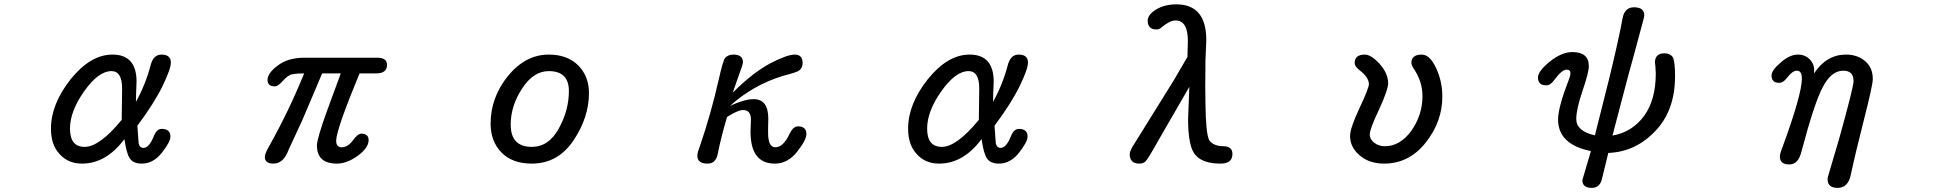

<svg xmlns="http://www.w3.org/2000/svg" viewBox="-20 -742 9040 896"><path d="M256.8 -24.4Q217.8 -67.4 217.8 -141.6Q217.8 -255.9 309.6 -372.1Q402.3 -487.3 504.9 -487.3Q617.2 -487.3 617.2 -361.3L615.2 -306.6L614.3 -266.6Q659.2 -347.7 682.6 -436.5Q695.3 -487.3 733.4 -487.3Q777.3 -487.3 777.3 -450.2Q777.3 -420.9 739.3 -341.8Q699.2 -259.8 621.1 -155.3L627 -73.2Q631.8 -51.8 649.4 -51.8Q675.8 -51.8 697.3 -105.5Q710.9 -140.6 734.4 -140.6Q775.4 -140.6 775.4 -104.5Q775.4 -80.1 735.4 -29.3Q695.3 21.5 641.6 21.5Q603.5 21.5 586.9 -1Q571.3 -21.5 560.5 -92.8Q475.6 21.5 362.3 21.5Q296.9 21.5 256.8 -24.4ZM547.9 -182.6 549.8 -329.1Q549.8 -410.2 500 -410.2Q439.5 -410.2 373 -316.4Q306.6 -222.7 306.6 -141.6Q306.6 -56.6 375 -56.6Q444.3 -56.6 547.9 -182.6Z M1215.8 -10.7Q1215.8 -25.4 1241.2 -69.3Q1329.1 -226.6 1399.4 -399.4Q1359.4 -399.4 1339.8 -394.5Q1321.3 -388.7 1299.8 -364.3Q1277.3 -338.9 1262.7 -338.9Q1228.5 -338.9 1228.5 -369.1Q1228.5 -400.4 1275.4 -435.5Q1321.3 -471.7 1397.5 -472.7H1740.2Q1786.1 -472.7 1786.1 -439.5Q1786.1 -399.4 1735.4 -399.4H1658.2Q1548.8 -136.7 1548.8 -85Q1548.8 -54.7 1575.2 -54.7Q1602.5 -54.7 1627 -86.9Q1649.4 -118.2 1666 -118.2Q1700.2 -118.2 1700.2 -87.9Q1700.2 -52.7 1650.4 -15.6Q1599.6 21.5 1551.8 21.5Q1459 21.5 1459 -63.5Q1459 -94.7 1507.8 -229.5L1570.3 -399.4H1483.4L1390.6 -180.7L1327.1 -43.9Q1303.7 21.5 1255.9 21.5Q1215.8 21.5 1215.8 -10.7Z M2318.4 -32.2Q2269.5 -84 2269.5 -165Q2269.5 -287.1 2350.6 -387.7Q2432.6 -487.3 2541 -487.3Q2627 -487.3 2677.7 -437.5Q2728.5 -386.7 2728.5 -307.6Q2728.5 -195.3 2657.2 -87.9Q2584 21.5 2461.9 21.5Q2369.1 21.5 2318.4 -32.2ZM2587.9 -142.6Q2634.8 -227.5 2634.8 -317.4Q2634.8 -410.2 2541 -410.2Q2468.8 -410.2 2416 -328.1Q2363.3 -248 2363.3 -160.2Q2363.3 -56.6 2461.9 -56.6Q2541 -56.6 2587.9 -142.6Z M3234.4 -14.6Q3234.4 -30.3 3244.1 -53.7Q3298.8 -213.9 3333 -366.2Q3353.5 -458 3363.3 -470.7Q3377 -487.3 3402.3 -487.3Q3447.3 -487.3 3447.3 -451.2L3443.4 -434.6L3399.4 -309.6Q3490.2 -400.4 3572.3 -445.3Q3653.3 -487.3 3688.5 -487.3Q3725.6 -487.3 3725.6 -448.2Q3725.6 -423.8 3708 -412.1Q3697.3 -404.3 3636.7 -388.7Q3496.1 -346.7 3386.7 -248Q3454.1 -279.3 3497.1 -279.3Q3565.4 -279.3 3565.4 -188.5L3564.5 -149.4V-121.1Q3564.5 -54.7 3598.6 -54.7Q3635.7 -54.7 3665 -118.2Q3681.6 -152.3 3704.1 -152.3Q3743.2 -152.3 3743.2 -116.2Q3743.2 -88.9 3700.2 -34.2Q3656.2 21.5 3595.7 21.5Q3482.4 21.5 3482.4 -127.9L3484.4 -183.6Q3484.4 -228.5 3447.3 -228.5Q3423.8 -228.5 3373 -196.3Q3345.7 -105.5 3329.1 -22.5Q3320.3 21.5 3282.2 21.5Q3234.4 21.5 3234.4 -14.6Z M4256.8 -24.4Q4217.8 -67.4 4217.8 -141.6Q4217.8 -255.9 4309.6 -372.1Q4402.3 -487.3 4504.9 -487.3Q4617.2 -487.3 4617.2 -361.3L4615.2 -306.6L4614.3 -266.6Q4659.2 -347.7 4682.6 -436.5Q4695.3 -487.3 4733.4 -487.3Q4777.3 -487.3 4777.3 -450.2Q4777.3 -420.9 4739.3 -341.8Q4699.2 -259.8 4621.1 -155.3L4627 -73.2Q4631.8 -51.8 4649.4 -51.8Q4675.8 -51.8 4697.3 -105.5Q4710.9 -140.6 4734.4 -140.6Q4775.4 -140.6 4775.4 -104.5Q4775.4 -80.1 4735.4 -29.3Q4695.3 21.5 4641.6 21.5Q4603.5 21.5 4586.9 -1Q4571.3 -21.5 4560.5 -92.8Q4475.6 21.5 4362.3 21.5Q4296.9 21.5 4256.8 -24.4ZM4547.9 -182.6 4549.8 -329.1Q4549.8 -410.2 4500 -410.2Q4439.5 -410.2 4373 -316.4Q4306.6 -222.7 4306.6 -141.6Q4306.6 -56.6 4375 -56.6Q4444.3 -56.6 4547.9 -182.6Z M5252 -22.5Q5252 -40 5277.3 -77.1L5457 -366.2L5521.5 -476.6L5523.4 -550.8Q5523.4 -646.5 5465.8 -646.5Q5438.5 -646.5 5399.4 -613.3Q5389.6 -604.5 5377 -604.5Q5335.9 -604.5 5335.9 -645.5Q5335.9 -673.8 5376 -698.2Q5416 -721.7 5469.7 -721.7Q5609.4 -721.7 5609.4 -554.7L5605.5 -460.9L5604.5 -338.9L5605.5 -255.9Q5607.4 -117.2 5623 -87.9Q5642.6 -59.6 5690.4 -59.6Q5731.4 -58.6 5731.4 -23.4Q5731.4 21.5 5675.8 21.5Q5595.7 21.5 5560.5 -16.6Q5524.4 -53.7 5524.4 -186.5L5530.3 -336.9L5388.7 -91.8Q5335.9 2.9 5325.2 11.7Q5314.5 21.5 5296.9 21.5Q5252 21.5 5252 -22.5Z M6324.2 -17.6Q6280.3 -55.7 6280.3 -107.4Q6280.3 -143.6 6324.2 -237.3Q6368.2 -330.1 6368.2 -349.6Q6368.2 -379.9 6325.2 -414.1Q6301.8 -431.6 6301.8 -448.2Q6301.8 -487.3 6349.6 -487.3Q6377.9 -487.3 6418 -444.3Q6458 -399.4 6458 -353.5Q6458 -323.2 6415 -229.5Q6372.1 -139.6 6372.1 -114.3Q6372.1 -92.8 6392.6 -76.2Q6414.1 -59.6 6442.4 -59.6Q6513.7 -59.6 6566.4 -131.8Q6618.2 -206.1 6618.2 -293Q6618.2 -360.4 6579.1 -418.9Q6566.4 -438.5 6566.4 -448.2Q6566.4 -487.3 6615.2 -487.3Q6652.3 -487.3 6681.6 -424.8Q6710.9 -362.3 6710.9 -291Q6710.9 -174.8 6633.8 -77.1Q6555.7 21.5 6439.5 21.5Q6369.1 21.5 6324.2 -17.6Z M7364.3 98.6 7404.3 -37.1Q7251 -67.4 7251 -184.6Q7251 -241.2 7301.8 -372.1Q7308.6 -388.7 7308.6 -400.4Q7308.6 -417 7291 -417Q7268.6 -417 7234.4 -370.1Q7215.8 -343.8 7196.3 -343.8Q7157.2 -343.8 7157.2 -379.9Q7157.2 -410.2 7211.9 -454.1Q7267.6 -499 7317.4 -499Q7394.5 -499 7394.5 -433.6Q7394.5 -403.3 7365.2 -318.4Q7335.9 -232.4 7335.9 -186.5Q7335.9 -129.9 7422.9 -110.4L7490.2 -377.9Q7536.1 -567.4 7551.8 -656.2Q7561.5 -708 7605.5 -708Q7653.3 -708 7653.3 -669.9L7651.4 -658.2L7608.4 -498L7579.1 -391.6L7504.9 -109.4Q7596.7 -125 7653.3 -202.1Q7707 -277.3 7707 -399.4L7705.1 -433.6L7703.1 -450.2Q7703.1 -493.2 7748 -493.2Q7773.4 -493.2 7786.1 -475.6Q7796.9 -456.1 7796.9 -386.7Q7796.9 -226.6 7705.1 -130.9Q7613.3 -33.2 7485.4 -28.3L7454.1 99.6Q7442.4 134.8 7408.2 134.8Q7364.3 134.8 7364.3 98.6Z M8508.8 94.7Q8508.8 85 8516.6 61.5L8562.5 -93.8Q8629.9 -335.9 8629.9 -363.3Q8629.9 -412.1 8582 -412.1Q8525.4 -412.1 8485.4 -334Q8446.3 -259.8 8386.7 -34.2Q8372.1 25.4 8330.1 25.4Q8286.1 25.4 8286.1 -10.7Q8286.1 -24.4 8294.9 -45.9Q8388.7 -300.8 8388.7 -375Q8388.7 -412.1 8365.2 -412.1Q8344.7 -412.1 8318.4 -377.9Q8301.8 -355.5 8283.2 -355.5Q8247.1 -355.5 8247.1 -389.6Q8247.1 -414.1 8290 -450.2Q8331.1 -487.3 8371.1 -487.3Q8403.3 -487.3 8425.8 -464.8Q8446.3 -443.4 8446.3 -415L8445.3 -404.3V-399.4Q8503.9 -487.3 8594.7 -487.3Q8647.5 -487.3 8683.6 -457Q8719.7 -426.8 8719.7 -373Q8719.7 -344.7 8678.7 -184.6Q8637.7 -23.4 8617.2 73.2Q8604.5 134.8 8555.7 134.8Q8508.8 134.8 8508.8 94.7Z"/></svg>

Font: FakePearl
Style: Regular
Weight: 400
Version: Version 1.2